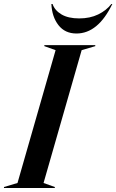

<svg xmlns="http://www.w3.org/2000/svg" viewBox="-74 -937 580 957"><path d="M143.1 -24.9 199.2 -4.9V0H-54.2V-4.9L13.2 -24.9L203.1 -687L147 -707V-711.9H400.9V-707L333 -687ZM182.1 -917H188Q198.7 -885.3 232.4 -865.2Q266.1 -845.2 320.8 -845.2Q374.5 -845.2 415.3 -865Q456.1 -884.8 481 -917H485.8Q414.6 -770 307.1 -770Q250 -770 217.5 -811.5Q185.1 -853 182.1 -917Z"/></svg>

Font: Nyght Serif Medium Italic
Style: Regular
Weight: 500
Italic angle: -16°
Designer: Maksym Kobuzan
Version: Version 0.410;Glyphs 3.1.2 (3151)